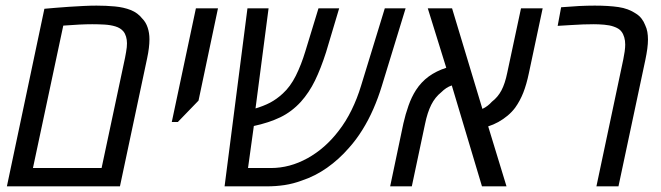

<svg xmlns="http://www.w3.org/2000/svg" viewBox="-20 -660 2342 680"><path d="M4.4 0 137.2 -628.9Q153.3 -630.4 176.3 -632.3Q199.2 -634.3 225.3 -636Q251.5 -637.7 276.6 -638.9Q301.8 -640.1 321.8 -640.1Q355.5 -640.1 386.7 -637.2Q418 -634.3 442.9 -624.5Q467.8 -614.7 483.9 -594.2Q496.6 -581.5 502.9 -562.5Q509.3 -543.5 509.3 -521Q509.3 -506.3 507.3 -490Q505.4 -473.6 501 -453.1L404.8 0ZM96.7 -64.9H339.8L422.9 -455.6Q424.8 -465.8 426.5 -475.3Q428.2 -484.9 429 -492.7Q429.7 -500.5 429.7 -506.8Q429.7 -519 426.5 -530Q423.3 -541 417 -548.8Q406.7 -561 388.9 -566.4Q371.1 -571.8 349.4 -573Q327.6 -574.2 306.6 -574.2Q286.1 -574.2 261.2 -573Q236.3 -571.8 204.1 -569.3Z M588.4 -228 673.8 -630.4H752L683.1 -303.7L609.9 -228Z M775.4 0 856.4 -630.4H931.2L881.3 -248L862.8 -279.3Q867.7 -276.4 872.1 -275.1Q876.5 -273.9 879.9 -274.4Q913.6 -284.2 937 -296.6Q960.4 -309.1 981.4 -328.6Q1008.3 -353 1027.6 -391.6Q1046.9 -430.2 1061.5 -478.5L1107.9 -630.4H1181.2L1134.8 -475.1Q1116.2 -417 1095.5 -374.5Q1074.7 -332 1045.4 -299.3Q1013.2 -264.2 972.7 -244.6Q932.1 -225.1 877.4 -213.4Q872.1 -212.9 868.2 -212.9Q864.3 -212.9 859.6 -213.1Q855 -213.4 849.1 -214.8L883.8 -248.5L858.4 -64.9H939.5Q1006.3 -64.9 1069.1 -99.6Q1131.8 -134.3 1179.2 -196.3Q1205.1 -229.5 1225.1 -270.3Q1245.1 -311 1258.8 -356.4L1342.8 -630.4H1416.5L1332 -354.5Q1319.3 -313 1302.2 -273.9Q1285.2 -234.9 1263.4 -200Q1241.7 -165 1215.8 -136.2Q1180.7 -95.7 1138.4 -65.9Q1096.2 -36.1 1047.4 -20Q1018.6 -9.3 988 -4.6Q957.5 0 924.3 0Z M1361.8 0 1408.7 -223.1Q1416 -255.4 1426.8 -285.9Q1437.5 -316.4 1453.1 -340.8Q1471.7 -369.6 1498.5 -389.2Q1525.4 -408.7 1560.5 -419.9L1495.1 -630.4H1581.1L1688.5 -274.4Q1698.2 -278.8 1706.5 -285.2Q1714.8 -291.5 1722.2 -299.8Q1743.2 -315.9 1755.9 -339.8Q1768.6 -363.8 1776.4 -401.9L1825.2 -630.4H1901.9L1853 -400.4Q1844.7 -360.8 1833.3 -331.8Q1821.8 -302.7 1804.7 -278.8Q1793.5 -263.7 1778.1 -250.7Q1762.7 -237.8 1745.1 -228Q1727.5 -218.3 1709 -212.4L1773.9 0H1687L1580.1 -357.4Q1569.8 -354 1560.5 -347.9Q1551.3 -341.8 1542.5 -333Q1521 -315.9 1507.3 -288.8Q1493.7 -261.7 1485.4 -221.2L1438.5 0Z M2092.3 0 2187.5 -449.7Q2190.4 -463.4 2192.4 -477.8Q2194.3 -492.2 2194.3 -502Q2194.3 -516.1 2190.9 -527.8Q2187.5 -539.6 2181.2 -547.9Q2176.8 -554.2 2169.4 -558.6Q2162.1 -563 2153.3 -565.9Q2139.6 -570.8 2119.9 -572.5Q2100.1 -574.2 2083 -574.2Q2064.5 -574.2 2044.9 -573.5Q2025.4 -572.8 2003.2 -571.3Q1981 -569.8 1955.1 -568.4L1967.3 -634.3Q2002 -637.2 2031 -638.7Q2060.1 -640.1 2086.4 -640.1Q2134.8 -640.1 2170.2 -635Q2205.6 -629.9 2232.4 -611.8Q2244.1 -604.5 2252.2 -594Q2260.3 -583.5 2265.1 -570.8Q2270.5 -559.6 2272.7 -546.9Q2274.9 -534.2 2274.9 -520Q2274.9 -505.4 2272.5 -487.1Q2270 -468.8 2265.6 -447.8L2170.4 0Z"/></svg>

Font: Open Sans SemiCondensed
Style: Italic
Weight: 400
Width: 4
Italic angle: -12°
Designer: Monotype Design Team
Foundry: Monotype Imaging Inc.
Version: Version 3.000